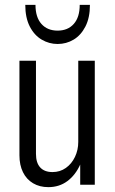

<svg xmlns="http://www.w3.org/2000/svg" viewBox="-20 -760 474 790"><path d="M179 10Q143 10 116 -6Q89 -22 74.5 -51.5Q60 -81 60 -121V-510H128V-127Q128 -90 145.5 -71Q163 -52 196 -52Q227 -52 251 -69Q275 -86 288.5 -114.5Q302 -143 302 -176L311 -85Q291 -40 257.5 -15Q224 10 179 10ZM310 0V-92H302V-510H370V0ZM217 -579Q182 -579 151.5 -597Q121 -615 102.5 -651Q84 -687 84 -740H126Q126 -689 150.5 -661.5Q175 -634 217 -634Q259 -634 283.5 -661.5Q308 -689 308 -740H350Q350 -687 331.5 -651Q313 -615 283 -597Q253 -579 217 -579Z"/></svg>

Font: Instrument Sans Condensed
Style: Regular
Weight: 400
Width: 3
Designer: Rodrigo Fuenzalida
Foundry: fragTYPE
Version: Version 1.000;gftools[0.9.28]